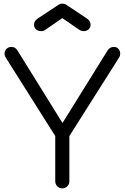

<svg xmlns="http://www.w3.org/2000/svg" viewBox="-20 -1040 688 1060"><path d="M324 0Q308 0 296.5 -11.5Q285 -23 285 -39V-289L13 -720Q3 -735 5.5 -749Q8 -763 18 -772Q28 -781 43 -781Q55 -781 62.5 -776Q70 -771 76 -762L346 -327H304L573 -760Q580 -771 588.5 -776Q597 -781 609 -781Q623 -781 632.5 -771.5Q642 -762 643.5 -748Q645 -734 636 -720L363 -289V-39Q363 -23 351.5 -11.5Q340 0 324 0ZM208 -868Q191 -868 179.5 -877.5Q168 -887 168 -903Q168 -924 187 -937L305 -1015Q313 -1020 324 -1020Q330 -1020 335 -1018.5Q340 -1017 344 -1015L461 -937Q480 -924 480 -903Q480 -888 469 -878Q458 -868 441 -868Q434 -868 428.5 -870Q423 -872 417 -876L324 -940L231 -876Q220 -868 208 -868Z"/></svg>

Font: Comfortaa
Style: Regular
Weight: 400
Designer: Johan Aakerlund
Foundry: Johan Aakerlund
Version: Version 3.104; ttfautohint (v1.8.1.43-b0c9)